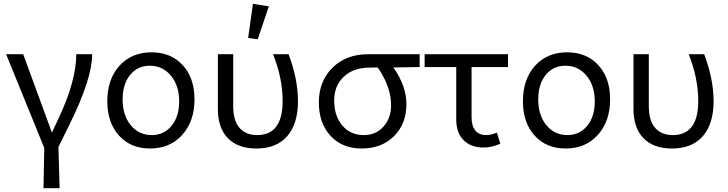

<svg xmlns="http://www.w3.org/2000/svg" viewBox="-20 -765 3801 1002"><path d="M211 7 12 -482H101L251 -73L288 -152Q378 -345 378 -482H461Q461 -356 346 -122L285 2L291 217H207Z M763 10Q662 10 601 -57.5Q540 -125 540 -236Q540 -352 603.5 -422Q667 -492 771 -492Q872 -492 933.5 -425Q995 -358 995 -247Q995 -132 931 -61Q867 10 763 10ZM772 -60Q836 -60 875.5 -108.5Q915 -157 915 -236Q915 -318 872 -370Q829 -422 762 -422Q698 -422 659 -374Q620 -326 620 -246Q620 -163 662.5 -111.5Q705 -60 772 -60Z M1325 -560 1275 -567 1300 -745 1383 -732ZM1318 10Q1222 10 1169.5 -43.5Q1117 -97 1117 -196V-482H1197V-212Q1197 -135 1230 -97.5Q1263 -60 1322 -60Q1455 -60 1455 -238Q1455 -357 1405 -482H1486Q1535 -353 1535 -236Q1535 -119 1479 -54.5Q1423 10 1318 10Z M2101 -222Q2101 -119 2036.5 -54.5Q1972 10 1867 10Q1766 10 1705 -56Q1644 -122 1644 -231Q1644 -341 1715 -411.5Q1786 -482 1901 -482H2170V-415L2033 -413Q2101 -316 2101 -222ZM1724 -241Q1724 -160 1766.5 -110Q1809 -60 1878 -60Q1942 -60 1981.5 -104.5Q2021 -149 2021 -215Q2021 -313 1951 -413L1904 -412Q1823 -411 1773.5 -364Q1724 -317 1724 -241Z M2503 5Q2438 5 2399.5 -33.5Q2361 -72 2361 -141V-415H2196V-482H2631V-415H2441V-154Q2441 -107 2461 -83.5Q2481 -60 2516 -60Q2543 -60 2573 -73L2591 -15Q2546 5 2503 5Z M2932 10Q2831 10 2770 -57.5Q2709 -125 2709 -236Q2709 -352 2772.5 -422Q2836 -492 2940 -492Q3041 -492 3102.5 -425Q3164 -358 3164 -247Q3164 -132 3100 -61Q3036 10 2932 10ZM2941 -60Q3005 -60 3044.5 -108.5Q3084 -157 3084 -236Q3084 -318 3041 -370Q2998 -422 2931 -422Q2867 -422 2828 -374Q2789 -326 2789 -246Q2789 -163 2831.5 -111.5Q2874 -60 2941 -60Z M3487 10Q3391 10 3338.5 -43.5Q3286 -97 3286 -196V-482H3366V-212Q3366 -135 3399 -97.5Q3432 -60 3491 -60Q3624 -60 3624 -238Q3624 -357 3574 -482H3655Q3704 -353 3704 -236Q3704 -119 3648 -54.5Q3592 10 3487 10Z"/></svg>

Font: Cantarell
Style: Regular
Weight: 400
Designer: Dave Crossland, Nikolaus Waxweiler, Florian Fecher, Jacques Le Bailly, Eben Sorkin, Alexei Vanyashin, Alexios Zavras, Em
Version: Version 0.303